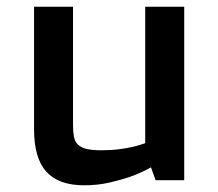

<svg xmlns="http://www.w3.org/2000/svg" viewBox="-20 -535 648 570"><path d="M81.1 -515.1H196.8V-164.1Q196.8 -143.6 199.5 -129.4Q202.1 -115.2 210.9 -106.2Q219.7 -97.2 236.3 -93Q252.9 -88.9 280.8 -88.9Q310.1 -88.9 334 -92Q357.9 -95.2 375 -99.1Q395 -104 411.1 -109.9V-515.1H526.9V0H441.9L428.2 -38.1Q400.9 -22.9 369.1 -11.2Q341.8 -1.5 305.9 6.8Q270 15.1 230 15.1Q154.3 15.1 117.7 -25.1Q81.1 -65.4 81.1 -150.9Z"/></svg>

Font: Doppio One
Style: Regular
Weight: 400
Designer: Szymon Celej
Foundry: Szymon Celej
Version: Version 1.002